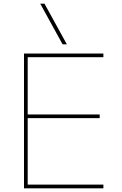

<svg xmlns="http://www.w3.org/2000/svg" viewBox="-20 -1020 663 1040"><path d="M110 0V-730H540V-710H130V-400H520V-380H130V-20H540V0ZM319 -780 198 -1000H221L342 -780Z"/></svg>

Font: M PLUS 1 Thin
Style: Regular
Weight: 100
Designer: Coji Morishita
Foundry: UNDERFOREST DESIGN
Version: Version 1.001